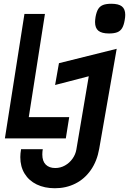

<svg xmlns="http://www.w3.org/2000/svg" viewBox="-20 -799 686 1021"><path d="M110 -725H219L133 -176H348L330 -63H6ZM205 22.5Q205 58 223.2 76.2Q241.5 94.5 274 94.5Q301.5 94.5 325.5 81Q349.5 67.5 365.5 45Q381.5 22.5 386 -3.5L452 -393.5L273 -347L293.5 -463L600.5 -539.5L507.5 -7.5Q496 58 463 105.2Q430 152.5 380.8 177.2Q331.5 202 272 202Q217 202 175.2 181.8Q133.5 161.5 110.8 124.2Q88 87 88 36.5Q88 17.5 92 -5.5H207.5Q205 7 205 22.5ZM485.5 -681.5Q485.5 -692 488 -708.5Q493 -736 502.2 -751Q511.5 -766 528 -772.5Q544.5 -779 572 -779Q610.5 -779 628.2 -765Q646 -751 646 -720Q646 -707.5 643 -691.5Q638.5 -664.5 629.2 -649.2Q620 -634 603.5 -627.5Q587 -621 559.5 -621Q521 -621 503.2 -635.5Q485.5 -650 485.5 -681.5Z"/></svg>

Font: JuliaMono BoldItalic
Style: Regular
Weight: 700
Italic angle: -9°
Monospace: yes
Designer: cormullion
Foundry: corm
Version: Version 0.049; ttfautohint (v1.8.4)